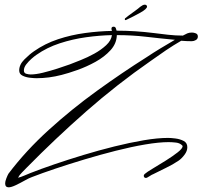

<svg xmlns="http://www.w3.org/2000/svg" viewBox="-20 -723 865 820"><path d="M17 77Q2 77 2 60Q2 52 7 39Q12 26 16 19Q90 -79 188 -168Q286 -257 394 -335Q502 -413 605 -478Q635 -498 665.5 -516.5Q696 -535 727 -553Q663 -559 603.5 -566Q544 -573 479 -573Q478 -537 452 -508.5Q426 -480 388 -459Q350 -438 310.5 -424Q271 -410 243 -403Q189 -389 136 -389Q125 -389 107.5 -391Q90 -393 76 -400Q62 -407 62 -422Q62 -447 84 -469Q106 -491 125 -504Q172 -537 228 -555.5Q284 -574 343.5 -582Q403 -590 458 -591Q456 -597 456 -600Q456 -609 465 -609Q472 -609 474.5 -603Q477 -597 478 -592Q518 -592 557 -589.5Q596 -587 636 -582Q667 -578 698.5 -574.5Q730 -571 761 -571Q772 -577 780 -580.5Q788 -584 800 -584Q808 -584 816.5 -580.5Q825 -577 825 -567Q825 -557 816.5 -552Q808 -547 799 -547Q788 -547 776.5 -547.5Q765 -548 754 -549Q721 -530 688.5 -508Q656 -486 624 -463Q480 -363 348.5 -247.5Q217 -132 94 -7Q85 3 74 13.5Q63 24 57 36Q67 34 83.5 27Q100 20 110 16Q153 -1 211.5 -21Q270 -41 336 -61Q402 -81 468.5 -97.5Q535 -114 594 -124Q653 -134 698 -134Q711 -134 730 -131.5Q749 -129 764.5 -121Q780 -113 780 -94Q780 -78 768 -62Q756 -46 743 -37Q718 -20 689.5 -6.5Q661 7 634 21Q630 22 618.5 29.5Q607 37 604 37Q594 37 594 27Q594 24 598 20Q607 12 633 -3.5Q659 -19 688.5 -37.5Q718 -56 739 -72.5Q760 -89 760 -99Q760 -100 759.5 -100.5Q759 -101 759 -101Q749 -112 732 -114Q715 -116 700 -116Q659 -116 600 -106Q541 -96 474 -79Q407 -62 340.5 -42Q274 -22 216 -2.5Q158 17 117 33Q105 37 85.5 48Q66 59 47 68Q28 77 17 77ZM111 -405Q133 -405 163.5 -412.5Q194 -420 225 -430Q256 -440 278 -448Q296 -455 325 -466.5Q354 -478 383 -494Q412 -510 433.5 -530Q455 -550 458 -573Q406 -572 348 -564Q290 -556 235 -538Q180 -520 136 -489Q127 -483 114.5 -472Q102 -461 92 -448Q82 -435 82 -422Q82 -411 92 -408Q102 -405 111 -405ZM519 -638Q518 -637 516 -637Q513 -637 513 -641Q513 -645 516 -646Q519 -649 530.5 -657.5Q542 -666 556 -676Q570 -686 579 -694Q584 -698 589 -700.5Q594 -703 598 -703Q603 -703 605 -701Q608 -698 608 -695Q608 -685 579.5 -669Q551 -653 519 -638Z"/></svg>

Font: Sassy Frass
Style: Regular
Weight: 400
Designer: Robert E. Leuschke
Foundry: Robert E. Leuschke
Version: Version 1.010; ttfautohint (v1.8.3)